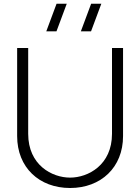

<svg xmlns="http://www.w3.org/2000/svg" viewBox="-20 -972 736 1008"><path d="M348 15C510.5 15 626 -93.5 626 -257.5V-720H568V-269.5C568 -105.5 442.5 -39.5 348 -39.5C253.5 -39.5 128 -105 128 -269.5V-720H70V-257.5C70 -93 185.5 15 348 15ZM223 -807.5H276.5L330.5 -952.5H277ZM404.5 -807.5H458L512 -952.5H458.5Z"/></svg>

Font: Eudonet Light
Style: Regular
Weight: 300
Designer: Mikhail Sharanda
Foundry: Mikhail Sharanda
Version: Version 4.503;Glyphs 3.1.2 (3151)